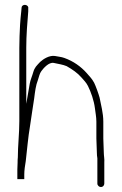

<svg xmlns="http://www.w3.org/2000/svg" viewBox="-20 -745 491 775"><path d="M67 -713 66 -701C64.2 -679.5 62.2 -669.6 61 -645C59.5 -614.2 58 -584.7 58 -551V-256C58 -206.3 52 -155.4 52 -110C51.3 -104.7 51 -97 51 -87C50.3 -76.3 50 -67.7 50 -61V-22H78V-41C78 -57 81 -77.9 84 -95C89.3 -140 93.6 -192.7 101 -235C105 -258.1 113.9 -326 118 -348C121.3 -374.5 124.4 -400.6 133 -422C136.9 -433.7 140.1 -449.4 147 -458C155 -469.1 177 -495 197 -491C214.8 -487 234 -484.4 249 -478C271.4 -465.2 292.9 -450.8 309 -432C318.1 -421.6 328.1 -411.8 335 -398C347.2 -373.7 359.3 -338.9 363 -309C365 -292.6 369 -272.1 369 -254V-186C369 -172 371 -143.4 371 -129C371 -121 371.7 -113.3 373 -106V-4C373 3.7 380 10 387.5 10C395 10 401 3.7 401 -4V-90C402.3 -101.9 399 -116.1 399 -129C399 -143.3 397 -172 397 -186V-254C397 -289.6 387.4 -321.4 382 -351C377.7 -366.8 366.5 -397.9 360 -411C351.3 -427.1 341 -437.4 330 -450C306.3 -476.6 276.7 -497.7 240 -511C226.7 -515.9 216.2 -515.8 202 -519C179.3 -522.5 155 -507 142 -495C127.9 -479.6 120 -473.9 114 -453C109.9 -438 102.6 -422.4 100 -407C95.3 -378.5 91.4 -356.8 86 -326V-552C86 -602.7 90.4 -655.3 94 -699V-711C94.7 -715 93.7 -718.3 91 -721C83.1 -728.9 67 -725.7 67 -713Z"/></svg>

Font: HoneyBee
Style: XLit
Weight: 200
Foundry: Cannot Into Space Fonts
Version: Version 0.89